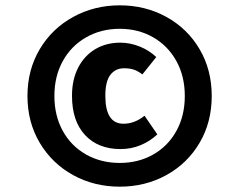

<svg xmlns="http://www.w3.org/2000/svg" viewBox="-20 -792 850 720"><path d="M774 -432Q774 -334 728.5 -256.5Q683 -179 604 -135.5Q525 -92 429 -92Q333 -92 254 -135.5Q175 -179 129 -256.5Q83 -334 83 -432Q83 -530 129 -607.5Q175 -685 254.5 -728.5Q334 -772 429 -772Q525 -772 604 -728.5Q683 -685 728.5 -607.5Q774 -530 774 -432ZM184 -432Q184 -358 215.5 -301Q247 -244 303 -212.5Q359 -181 429 -181Q499 -181 554.5 -212.5Q610 -244 641.5 -301Q673 -358 673 -432Q673 -506 641.5 -563Q610 -620 554.5 -652Q499 -684 429 -684Q359 -684 303 -652Q247 -620 215.5 -563Q184 -506 184 -432ZM566 -578 514 -513Q495 -527 480 -531.5Q465 -536 445 -536Q413 -536 394 -511.5Q375 -487 375 -433Q375 -328 443 -328Q485 -328 522 -358L570 -288Q542 -262 507 -247.5Q472 -233 432 -233Q348 -233 299 -285.5Q250 -338 250 -433Q250 -493 273 -538Q296 -583 337 -607.5Q378 -632 431 -632Q468 -632 504 -617.5Q540 -603 566 -578Z"/></svg>

Font: Trujillo ExtraBold
Style: Italic
Weight: 800
Italic angle: -8°
Designer: Fira Sans original fonts by bBox Type GmbH, Carrois Corporate GbR, & Edenspiekermann AG / Changes by Cristiano Sobral
Foundry: Fira Sans original fonts by bBox Type GmbH, Carrois Corporate GbR, & Edenspiekermann AG / Changes by Cristiano Sobral
Version: Version 4.301;July 28, 2020;FontCreator 13.0.0.2655 64-bit